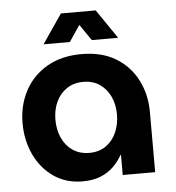

<svg xmlns="http://www.w3.org/2000/svg" viewBox="-51 -748 741 808"><g transform="rotate(-5 319.0 -344.0)"><path d="M266 12Q196 12 144 -24Q92 -60 63.5 -120.5Q35 -181 35 -254Q35 -329 67.5 -390Q100 -451 161 -486.5Q222 -522 307 -522Q393 -522 452 -486Q511 -450 542 -389Q573 -328 573 -254V0H436V-85H434Q419 -58 396.5 -36Q374 -14 342 -1Q310 12 266 12ZM305 -105Q345 -105 374 -125Q403 -145 418.5 -179.5Q434 -214 434 -256Q434 -298 418.5 -331.5Q403 -365 374 -385Q345 -405 305 -405Q264 -405 234.5 -385Q205 -365 189.5 -331.5Q174 -298 174 -256Q174 -214 189.5 -179.5Q205 -145 234.5 -125Q264 -105 305 -105ZM152 -577 236 -700H383L467 -577H356L309 -645L263 -577Z"/></g></svg>

Font: MuseoModerno Thin SemiBold
Style: Regular
Weight: 600
Version: Version 1.003